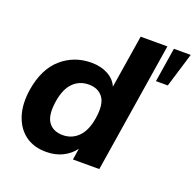

<svg xmlns="http://www.w3.org/2000/svg" viewBox="-130 -872 1039 1020"><g transform="rotate(20 389.5 -362.5)"><path d="M26 0ZM232 11Q162 11 114.5 -24Q67 -59 46.5 -122.5Q26 -186 39 -270Q59 -393 130 -455Q201 -517 299 -517Q352 -517 392 -495.5Q432 -474 448 -436L496 -736H647L530 0H381L391 -64Q365 -29 324.5 -9Q284 11 232 11ZM285 -103Q336 -103 372 -138.5Q408 -174 420 -247Q433 -329 406 -366Q379 -403 325 -403Q273 -403 237.5 -368Q202 -333 190 -260Q177 -178 203.5 -140.5Q230 -103 285 -103ZM653 -542 684 -736H779L720 -542Z"/></g></svg>

Font: Winston
Style: Bold Italic
Weight: 700
Italic angle: -9°
Designer: Original fonts by Vernon Adams / Changes by Cristiano Sobral
Foundry: Original fonts by Vernon Adams / Changes by Cristiano Sobral
Version: Version 2.503;July 17, 2020;FontCreator 13.0.0.2655 64-bit